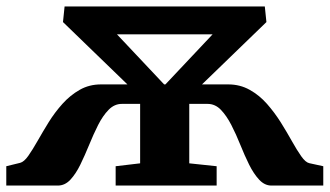

<svg xmlns="http://www.w3.org/2000/svg" viewBox="-24 -576 1024 596"><path d="M-4.5 0V-60L38.5 -70.5Q50.5 -73.5 63.8 -92.2Q77 -111 92.8 -138.8Q108.5 -166.5 127.2 -196.8Q146 -227 170 -253.8Q194 -280.5 223.5 -297.2Q253 -314 289.5 -314H371.5L171.5 -507.5L176.5 -556H798L803 -507.5L603 -314H684.5Q721 -314 751 -297.2Q781 -280.5 804.8 -253.5Q828.5 -226.5 847.8 -195.8Q867 -165 882.5 -137.2Q898 -109.5 911.2 -90.8Q924.5 -72 936 -69.5L979.5 -60V0H818.5Q797.5 0 780.5 -18.2Q763.5 -36.5 749.2 -65.2Q735 -94 722 -126.5Q709 -159 694.2 -187.8Q679.5 -216.5 661.8 -235Q644 -253.5 620.5 -253.5H563.5V-69L648.5 -60V0H335V-60L411 -69V-253.5H354Q331 -253.5 313 -235Q295 -216.5 280.5 -187.8Q266 -159 252.8 -126.5Q239.5 -94 225.5 -65.2Q211.5 -36.5 194.5 -18.2Q177.5 0 155.5 0ZM485.5 -314H489.5L636 -469.5H339Z"/></svg>

Font: Merriweather ExtraBold
Style: Regular
Weight: 800
Version: Version 2.100